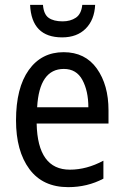

<svg xmlns="http://www.w3.org/2000/svg" viewBox="-20 -761 510 791"><path d="M319 -741Q315 -703 292.5 -688Q270 -673 238 -673Q201 -673 180.5 -687.5Q160 -702 157 -741H104Q110 -607 236 -607Q297 -607 333 -643Q369 -679 372 -741ZM46 -265Q46 -139 101 -64.5Q156 10 261 10Q340 10 406 -25V-99Q337 -62 268 -62Q135 -62 131 -252H427V-307Q427 -411 379 -478.5Q331 -546 242 -546Q151 -546 98.5 -472.5Q46 -399 46 -265ZM344 -319H133Q142 -477 243 -477Q295 -477 319.5 -431.5Q344 -386 344 -319Z"/></svg>

Font: Noto Sans Display SemiCondensed
Style: Regular
Weight: 400
Width: 4
Designer: Monotype Design team
Foundry: Monotype Imaging Inc.
Version: 1.000